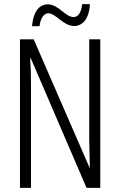

<svg xmlns="http://www.w3.org/2000/svg" viewBox="-20 -903 577 923"><path d="M412 -883H375C371 -845 357 -821 334 -821C293 -821 262 -882 210 -882C164 -882 139 -840 134 -777H170C175 -818 192 -839 212 -839C249 -839 284 -778 336 -778C377 -778 409 -813 412 -883ZM462 0V-714H409V-234C409 -200 411 -150 412 -98H410L142 -714H76V0H129V-493C129 -542 128 -582 125 -623H128L396 0Z"/></svg>

Font: Noto Sans UI Condensed Light
Style: Regular
Weight: 300
Width: 3
Designer: Monotype Design Team
Foundry: Monotype Imaging Inc.
Version: Version 1.901